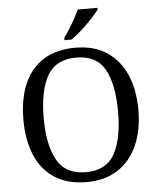

<svg xmlns="http://www.w3.org/2000/svg" viewBox="-60 -961 846 1022"><g transform="rotate(-5 362.5 -449.5)"><path d="M362.3 9.8Q258.8 9.8 190.4 -35.2Q122.1 -80.1 88.4 -161.1Q54.7 -242.2 54.7 -350.6Q54.7 -459 88.4 -539.1Q122.1 -619.1 190.9 -663.6Q259.8 -708 363.3 -708Q461.9 -708 529.8 -663.6Q597.7 -619.1 633.3 -538.6Q668.9 -458 668.9 -349.6Q668.9 -241.2 633.3 -160.6Q597.7 -80.1 529.3 -35.2Q460.9 9.8 362.3 9.8ZM362.3 -43Q471.7 -43 516.1 -124Q560.5 -205.1 560.5 -349.6Q560.5 -495.1 516.1 -575.2Q471.7 -655.3 363.3 -655.3Q253.9 -655.3 208.5 -575.2Q163.1 -495.1 163.1 -349.6Q163.1 -205.1 208.5 -124Q253.9 -43 362.3 -43ZM499 -899.4V-909.2H394.5Q386.7 -892.6 373 -867.2Q359.4 -841.8 342.8 -814.9Q326.2 -788.1 309.6 -765.6V-752.9H346.7Q376 -772.5 407.2 -801.3Q438.5 -830.1 463.4 -857.4Q488.3 -884.8 499 -899.4Z"/></g></svg>

Font: Noto Serif Todhri
Style: Regular
Weight: 400
Designer: Mikhail Merkuryev
Version: Version 1.000; ttfautohint (v1.8.4.7-5d5b)